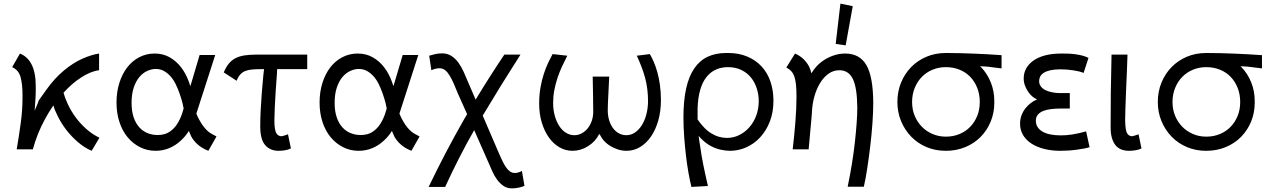

<svg xmlns="http://www.w3.org/2000/svg" viewBox="-20 -823 7021 1058"><path d="M485 8Q447 -8 410.5 -39Q374 -70 344 -109Q314 -148 294 -192Q281 -217 274 -242Q249 -206 227 -165Q185 -88 161 0H72Q85 -76 94.5 -146.5Q104 -217 104 -280Q104 -287 104 -293Q104 -298 104 -303Q104 -358 93.5 -397.5Q83 -437 47 -453L90 -528Q110 -520 126 -505.5Q142 -491 153.5 -469Q165 -447 171 -417Q177 -387 177 -348Q177 -337 177 -327Q177 -301 175 -271.5Q173 -242 171 -213Q193 -264 193 -268Q193 -268 193 -268Q192 -268 191.5 -267Q191 -266 191 -266Q191 -266 191 -266Q191 -266 235.5 -328.5Q280 -391 331.5 -434Q383 -477 434 -499.5Q485 -522 526 -528V-436Q478 -430 424 -394Q375 -362 330 -312Q338 -283 352 -253Q370 -213 396.5 -177Q423 -141 456.5 -111.5Q490 -82 528 -64Z M1128 8 1108 -1Q1090 -10 1074.5 -22.5Q1059 -35 1046 -52Q1033 -69 1025 -91Q1023 -96 1021 -102Q1001 -70 975 -47Q947 -21 912 -6.5Q877 8 837 8Q791 8 751.5 -12Q712 -32 683 -67Q654 -102 638 -151Q622 -200 622 -258Q622 -316 637.5 -365.5Q653 -415 680.5 -451Q708 -487 747 -507.5Q786 -528 832 -528Q879 -528 915.5 -507Q952 -486 978 -452Q1004 -418 1020 -374Q1025 -361 1029 -348L1080 -520H1166L1062 -197Q1071 -174 1082 -156Q1093 -136 1105 -121.5Q1117 -107 1128 -98Q1139 -89 1149 -84L1173 -71ZM983 -196Q987 -211 992 -225Q989 -239 986 -254Q979 -281 969.5 -308Q960 -335 948 -359.5Q936 -384 919.5 -402.5Q903 -421 883 -432Q863 -443 838 -443Q815 -443 791 -432Q767 -421 748 -398.5Q729 -376 717 -340.5Q705 -305 705 -256Q705 -210 716.5 -176.5Q728 -143 747.5 -121.5Q767 -100 793 -89.5Q819 -79 848 -79Q888 -79 914 -96.5Q940 -114 956.5 -140Q973 -166 983 -196Z M1515 8Q1469 8 1441.5 -23Q1414 -54 1414 -127Q1414 -170 1416.5 -216.5Q1419 -263 1422.5 -310.5Q1426 -358 1431 -407Q1433 -424 1435 -442H1421Q1391 -442 1369 -440Q1347 -438 1331 -431.5Q1315 -425 1303.5 -412Q1292 -399 1284 -378L1213 -424Q1225 -453 1240.5 -472Q1256 -491 1277 -502Q1298 -513 1326 -517.5Q1354 -522 1390 -522H1673V-442H1507Q1506 -429 1506 -416Q1502 -367 1499 -318.5Q1496 -270 1494 -227.5Q1492 -185 1492 -161Q1492 -134 1494.5 -117Q1497 -100 1502 -90.5Q1507 -81 1514 -77Q1521 -73 1531 -72Q1539 -74 1548.5 -76.5Q1558 -79 1567 -83L1583 -5Q1566 3 1548 5.5Q1530 8 1515 8Z M2247 8 2227 -1Q2209 -10 2193.5 -22.5Q2178 -35 2165 -52Q2152 -69 2144 -91Q2142 -96 2140 -102Q2120 -70 2094 -47Q2066 -21 2031 -6.5Q1996 8 1956 8Q1910 8 1870.5 -12Q1831 -32 1802 -67Q1773 -102 1757 -151Q1741 -200 1741 -258Q1741 -316 1756.5 -365.5Q1772 -415 1799.5 -451Q1827 -487 1866 -507.5Q1905 -528 1951 -528Q1998 -528 2034.5 -507Q2071 -486 2097 -452Q2123 -418 2139 -374Q2144 -361 2148 -348L2199 -520H2285L2181 -197Q2190 -174 2201 -156Q2212 -136 2224 -121.5Q2236 -107 2247 -98Q2258 -89 2268 -84L2292 -71ZM2102 -196Q2106 -211 2111 -225Q2108 -239 2105 -254Q2098 -281 2088.5 -308Q2079 -335 2067 -359.5Q2055 -384 2038.5 -402.5Q2022 -421 2002 -432Q1982 -443 1957 -443Q1934 -443 1910 -432Q1886 -421 1867 -398.5Q1848 -376 1836 -340.5Q1824 -305 1824 -256Q1824 -210 1835.5 -176.5Q1847 -143 1866.5 -121.5Q1886 -100 1912 -89.5Q1938 -79 1967 -79Q2007 -79 2033 -96.5Q2059 -114 2075.5 -140Q2092 -166 2102 -196Z M2801 215Q2774 215 2754.5 201.5Q2735 188 2720 168Q2705 148 2694 123.5Q2683 99 2674 78L2593 -106Q2507 45 2433 207H2342Q2433 17 2537 -165Q2545 -179 2554 -194L2503 -308Q2491 -338 2480 -363Q2469 -388 2457.5 -407Q2446 -426 2432.5 -436.5Q2419 -447 2401 -447Q2390 -447 2377.5 -443.5Q2365 -440 2357 -436L2345 -516Q2357 -520 2376.5 -524.5Q2396 -529 2416 -529Q2445 -529 2467 -515Q2489 -501 2505.5 -478.5Q2522 -456 2535 -427Q2548 -398 2560 -369L2601 -274Q2677 -400 2759 -522H2848Q2744 -360 2640 -186L2729 21Q2739 44 2748.5 64Q2758 84 2768.5 99Q2779 114 2790.5 122Q2802 130 2815 130Q2817 130 2819 130Q2827 130 2837 127Q2847 124 2856 119L2870 201Q2860 206 2840.5 210.5Q2821 215 2801 215Z M2951 -252Q2951 -300 2958.5 -342Q2966 -384 2977.5 -418.5Q2989 -453 3002 -480Q3015 -507 3025 -525L3106 -516Q3090 -485 3076 -454.5Q3062 -424 3051.5 -392Q3041 -360 3034.5 -326Q3028 -292 3028 -256Q3028 -218 3037 -185.5Q3046 -153 3061.5 -129Q3077 -105 3098.5 -91.5Q3120 -78 3145 -78Q3167 -78 3186 -88.5Q3205 -99 3219 -116.5Q3233 -134 3241 -157.5Q3249 -181 3249 -208Q3249 -219 3248.5 -243Q3248 -267 3248 -296Q3246 -381 3246 -401H3337Q3336 -384 3335 -359Q3334 -334 3332.5 -307.5Q3331 -281 3330 -256.5Q3329 -232 3329 -216Q3329 -186 3336.5 -161Q3344 -136 3357.5 -117.5Q3371 -99 3390 -88.5Q3409 -78 3431 -78Q3457 -78 3478.5 -92.5Q3500 -107 3516 -132Q3532 -157 3541 -190Q3550 -223 3551 -262Q3551 -298 3547 -331Q3543 -364 3534.5 -395Q3526 -426 3514.5 -456Q3503 -486 3489 -516L3561 -525Q3571 -508 3582 -483Q3593 -458 3602 -426Q3611 -394 3616.5 -355Q3622 -316 3622 -271Q3622 -211 3607.5 -159.5Q3593 -108 3567.5 -71Q3542 -34 3507.5 -13Q3473 8 3433 8Q3409 8 3386.5 1Q3364 -6 3344 -18Q3324 -30 3309 -46.5Q3294 -63 3285 -83H3281Q3261 -43 3220.5 -17.5Q3180 8 3135 8Q3096 8 3062.5 -11.5Q3029 -31 3004.5 -65.5Q2980 -100 2965.5 -147.5Q2951 -195 2951 -252Z M3790 207Q3782 175 3774 130.5Q3766 86 3760 35Q3754 -16 3750 -70.5Q3746 -125 3746 -176Q3746 -268 3761 -335.5Q3776 -403 3806 -446.5Q3836 -490 3880 -510.5Q3924 -531 3981 -531Q3984 -531 3987 -531Q3990 -531 3993 -531Q4051 -531 4097.5 -511.5Q4144 -492 4176.5 -457Q4209 -422 4225.5 -373.5Q4242 -325 4242 -268Q4242 -204 4222 -153Q4202 -102 4168.5 -66Q4135 -30 4092 -11Q4049 8 4003 8Q3978 8 3951.5 2Q3925 -4 3900.5 -16.5Q3876 -29 3853 -50Q3841 -61 3830 -74Q3833 -46 3838 -18Q3845 34 3856 88Q3867 142 3881 202ZM3824 -226Q3824 -211 3824 -195Q3824 -180 3824 -165Q3838 -144 3853 -128Q3874 -104 3896.5 -90Q3919 -76 3941 -69.5Q3963 -63 3985 -63Q4022 -63 4054 -79Q4086 -95 4110 -122.5Q4134 -150 4147.5 -187Q4161 -224 4161 -266Q4161 -302 4150 -336Q4139 -370 4118 -396Q4097 -422 4065 -437.5Q4033 -453 3991 -453Q3955 -453 3925 -439.5Q3895 -426 3873 -398.5Q3851 -371 3838.5 -328Q3826 -285 3824 -226Z M4651 206Q4665 138 4675 76Q4685 14 4691 -41.5Q4697 -97 4700.5 -144.5Q4704 -192 4704 -231Q4703 -340 4679.5 -388Q4656 -436 4605 -436Q4573 -436 4546.5 -417.5Q4520 -399 4500 -367Q4480 -335 4468 -293Q4458 -258 4455 -219Q4455 -212 4454 -205Q4454 -203 4454 -202Q4453 -190 4452 -177Q4445 -94 4436 0H4348Q4357 -76 4363 -152Q4369 -228 4369 -291Q4369 -331 4366 -358Q4363 -385 4356.5 -403Q4350 -421 4339 -432Q4328 -443 4313 -451L4361 -528Q4390 -515 4408.5 -496.5Q4427 -478 4439 -455Q4447 -438 4451 -419Q4455 -425 4459 -431Q4478 -460 4506 -481.5Q4534 -503 4568 -515.5Q4602 -528 4637 -528Q4717 -528 4754 -464.5Q4791 -401 4792 -258Q4792 -206 4787.5 -143.5Q4783 -81 4775.5 -18Q4768 45 4759 104Q4750 163 4740 206ZM4679 -789 4640 -573 4585 -581 4611 -803Z M5192 8Q5134 8 5085.5 -12.5Q5037 -33 5001.5 -69.5Q4966 -106 4945.5 -155Q4925 -204 4925 -261Q4925 -319 4945.5 -368.5Q4966 -418 5001.5 -454Q5037 -490 5085.5 -510.5Q5134 -531 5192 -531Q5193 -531 5194 -531Q5235 -531 5272.5 -530Q5310 -529 5347 -527.5Q5384 -526 5421.5 -524Q5459 -522 5499 -519V-446Q5472 -449 5455 -451.5Q5438 -454 5419 -456Q5402 -457 5380 -458Q5382 -456 5385 -454Q5420 -418 5439.5 -369.5Q5459 -321 5459 -267Q5459 -264 5459 -261Q5459 -258 5459 -256Q5459 -202 5439.5 -154Q5420 -106 5384.5 -69.5Q5349 -33 5299.5 -12.5Q5250 8 5192 8ZM5192 -70Q5233 -70 5267.5 -84.5Q5302 -99 5326.5 -124.5Q5351 -150 5365 -184.5Q5379 -219 5379 -261Q5379 -303 5365 -338.5Q5351 -374 5326.5 -399.5Q5302 -425 5267.5 -439Q5233 -453 5192 -453Q5153 -453 5119 -439Q5085 -425 5060 -399.5Q5035 -374 5020.5 -338.5Q5006 -303 5006 -261Q5006 -219 5020.5 -184.5Q5035 -150 5060 -124.5Q5085 -99 5119 -84.5Q5153 -70 5192 -70Z M5984 -12Q5972 -8 5953.5 -4.5Q5935 -1 5913 2Q5891 5 5867.5 6.5Q5844 8 5822 8Q5776 8 5735.5 -2Q5695 -12 5665 -31Q5635 -50 5618 -78Q5601 -106 5601 -141Q5601 -166 5609 -187.5Q5617 -209 5630.5 -226Q5644 -243 5660.5 -255.5Q5677 -268 5693 -274V-276Q5681 -281 5668.5 -291.5Q5656 -302 5645.5 -317.5Q5635 -333 5628 -351.5Q5621 -370 5621 -391Q5621 -420 5634 -444.5Q5647 -469 5673 -488Q5699 -507 5738 -517.5Q5777 -528 5829 -528Q5846 -528 5864.5 -527.5Q5883 -527 5902.5 -524.5Q5922 -522 5941 -517.5Q5960 -513 5978 -504L5951 -421Q5940 -426 5925.5 -429.5Q5911 -433 5894 -435.5Q5877 -438 5859.5 -439.5Q5842 -441 5825 -441Q5792 -441 5769 -436Q5746 -431 5732 -422Q5718 -413 5712 -401.5Q5706 -390 5706 -376Q5706 -360 5715 -347.5Q5724 -335 5739.5 -327Q5755 -319 5776.5 -314.5Q5798 -310 5823 -310H5875V-225H5827Q5798 -225 5772.5 -222Q5747 -219 5728.5 -211.5Q5710 -204 5699 -191Q5688 -178 5688 -158Q5688 -120 5723.5 -98.5Q5759 -77 5826 -77Q5857 -77 5889 -82Q5921 -87 5965 -99Z M6201 8Q6179 8 6160 1Q6141 -6 6128 -21.5Q6115 -37 6107.5 -61.5Q6100 -86 6100 -120Q6100 -263 6101 -313Q6102 -363 6103 -415Q6104 -467 6105 -522H6193Q6192 -478 6189.5 -425Q6187 -372 6185 -321Q6183 -270 6181.5 -227.5Q6180 -185 6180 -161Q6181 -108 6189.5 -91Q6198 -74 6217 -72Q6226 -74 6235 -76.5Q6244 -79 6254 -83L6270 -5Q6253 3 6234.5 5.5Q6216 8 6201 8Z M6627 8Q6569 8 6520.5 -12.5Q6472 -33 6436.5 -69.5Q6401 -106 6380.5 -155Q6360 -204 6360 -261Q6360 -319 6380.5 -368.5Q6401 -418 6436.5 -454Q6472 -490 6520.5 -510.5Q6569 -531 6627 -531Q6628 -531 6629 -531Q6670 -531 6707.5 -530Q6745 -529 6782 -527.5Q6819 -526 6856.5 -524Q6894 -522 6934 -519V-446Q6907 -449 6890 -451.5Q6873 -454 6854 -456Q6837 -457 6815 -458Q6817 -456 6820 -454Q6855 -418 6874.5 -369.5Q6894 -321 6894 -267Q6894 -264 6894 -261Q6894 -258 6894 -256Q6894 -202 6874.5 -154Q6855 -106 6819.5 -69.5Q6784 -33 6734.5 -12.5Q6685 8 6627 8ZM6627 -70Q6668 -70 6702.5 -84.5Q6737 -99 6761.5 -124.5Q6786 -150 6800 -184.5Q6814 -219 6814 -261Q6814 -303 6800 -338.5Q6786 -374 6761.5 -399.5Q6737 -425 6702.5 -439Q6668 -453 6627 -453Q6588 -453 6554 -439Q6520 -425 6495 -399.5Q6470 -374 6455.5 -338.5Q6441 -303 6441 -261Q6441 -219 6455.5 -184.5Q6470 -150 6495 -124.5Q6520 -99 6554 -84.5Q6588 -70 6627 -70Z"/></svg>

Font: Rising Sun
Style: Regular
Weight: 400
Designer: Matt McInerney, Pablo Impallari, Rodrigo Fuenzalida (Raleway font), Stephen Hutchings (Greek), Cristiano Sobral (main ch
Foundry: The Rising Sun Project Authors
Version: Version 4.327; ttfautohint (v1.8.4.7-5d5b-dirty)